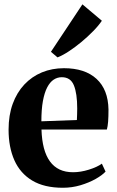

<svg xmlns="http://www.w3.org/2000/svg" viewBox="-20 -853 540 884"><path d="M269.5 11.5Q183.5 11.5 128.2 -21.8Q73 -55 46.2 -115.2Q19.5 -175.5 19.5 -256Q19.5 -322.5 38.5 -374.8Q57.5 -427 92 -463.8Q126.5 -500.5 173 -519.8Q219.5 -539 274.5 -539Q371 -539 424.5 -489.8Q478 -440.5 479.5 -348.5Q479.5 -315.5 477.8 -293Q476 -270.5 472 -256.5H171Q172.5 -208 182.2 -171.2Q192 -134.5 210 -109.8Q228 -85 254.5 -72.5Q281 -60 316.5 -60Q351 -60 389 -71.8Q427 -83.5 449 -99.5L466 -63Q451 -46.5 420.5 -29.2Q390 -12 350.8 -0.2Q311.5 11.5 269.5 11.5ZM170.5 -294.5 334 -300.5Q334.5 -314 335 -327Q335.5 -340 335.5 -353.5Q335.5 -422.5 320.2 -460Q305 -497.5 264.5 -497.5Q244 -497.5 227 -486.2Q210 -475 197.2 -450.5Q184.5 -426 177.5 -387.5Q170.5 -349 170.5 -294.5ZM244.5 -589 214.5 -614.5 359.5 -833 449 -757.5Q434 -735 409.2 -709.8Q384.5 -684.5 355.8 -660.5Q327 -636.5 298.2 -617.5Q269.5 -598.5 245.5 -589Z"/></svg>

Font: Merriweather 96pt
Style: Bold
Weight: 700
Version: Version 2.100